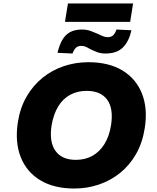

<svg xmlns="http://www.w3.org/2000/svg" viewBox="-20 -1074 905 1105"><path d="M408 11Q291 11 212 -36.5Q133 -84 99 -170.5Q65 -257 83 -372Q96 -454 133 -518Q170 -582 224.5 -626Q279 -670 346.5 -693Q414 -716 489 -716Q606 -716 684.5 -668.5Q763 -621 797 -535.5Q831 -450 813 -336Q800 -252 763 -187.5Q726 -123 671.5 -79Q617 -35 549.5 -12Q482 11 408 11ZM416 -154Q471 -154 512.5 -177.5Q554 -201 581.5 -245.5Q609 -290 619 -353Q634 -449 597 -500Q560 -551 479 -551Q426 -551 384 -528.5Q342 -506 315 -461.5Q288 -417 277 -353Q262 -258 299 -206Q336 -154 416 -154ZM354 -948 371 -1054H746L729 -948ZM587 -766Q559 -766 537.5 -774.5Q516 -783 498 -792Q485 -800 473 -805Q461 -810 449 -810Q427 -810 415.5 -797.5Q404 -785 397 -766L311 -770Q321 -812 337 -841.5Q353 -871 380.5 -887.5Q408 -904 452 -904Q480 -904 503.5 -895Q527 -886 546 -878Q561 -870 574.5 -865Q588 -860 599 -860Q621 -860 632.5 -872Q644 -884 650 -904L736 -900Q723 -837 688 -801.5Q653 -766 587 -766Z"/></svg>

Font: Nunito Sans 6pt Black
Style: Italic
Weight: 900
Italic angle: -9°
Version: Version 3.101;gftools[0.9.27]